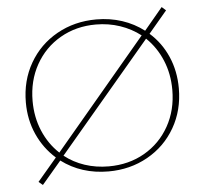

<svg xmlns="http://www.w3.org/2000/svg" viewBox="-52 -747 897 841"><g transform="rotate(-5 396.5 -326.5)"><path d="M733 -331Q733 -235 689 -158.5Q645 -82 567.5 -38.5Q490 5 395 5Q276 5 188 -61L103 39L85 24L170 -76Q118 -122 89 -186.5Q60 -251 60 -327Q60 -423 104 -499.5Q148 -576 225.5 -619.5Q303 -663 399 -663Q459 -663 512 -645.5Q565 -628 608 -595L689 -692L707 -676L626 -580Q677 -535 705 -471Q733 -407 733 -331ZM187 -96 591 -576Q551 -607 501 -624Q451 -641 395 -641Q308 -641 238.5 -601Q169 -561 129.5 -490.5Q90 -420 90 -331Q90 -260 115.5 -199.5Q141 -139 187 -96ZM704 -327Q704 -397 679 -457Q654 -517 609 -560L204 -81Q243 -50 292.5 -33.5Q342 -17 398 -17Q486 -17 555.5 -57Q625 -97 664.5 -167.5Q704 -238 704 -327Z"/></g></svg>

Font: Ysabeau Infant Extralight
Style: Regular
Weight: 200
Designer: Christian Thalmann (Catharsis Fonts)
Version: Version 0.003